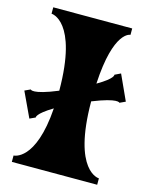

<svg xmlns="http://www.w3.org/2000/svg" viewBox="-124 -770 657 841"><g transform="rotate(15 205.0 -349.5)"><path d="M37 -202 63 -214C63 -214 56 -229 129 -273C112 -28 12 -28 12 -28V1H399V-28C399 -28 280 -28 279 -345C391 -390 400 -371 400 -371L426 -383L374 -497L347 -484C347 -484 355 -469 281 -426C294 -670 370 -671 370 -671V-700H12V-671C12 -671 131 -670 132 -354C19 -307 10 -327 10 -327L-16 -315Z"/></g></svg>

Font: Ouroboros
Style: Regular
Weight: 400
Designer: Ariel Martín Pérez
Foundry: Velvetyne Type Foundry
Version: Version 2.001;hotconv 1.0.109;makeotfexe 2.5.65596